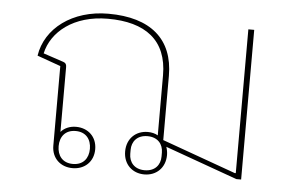

<svg xmlns="http://www.w3.org/2000/svg" viewBox="-44 -610 1047 685"><g transform="rotate(5 479.5 -268.0)"><path d="M495 12C538 12 570 -18 570 -64C570 -74 568 -84 565 -93L824 0H841V-536H820V-21H816L552 -116V-346C552 -477 470 -548 318 -548C189 -548 94 -476 79 -377L163 -347V-62C163 -17 195 12 238 12C281 12 313 -17 313 -62C313 -107 281 -136 238 -136C215 -136 196 -127 184 -113V-345C184 -355 181 -360 172 -363L100 -387C117 -465 195 -530 318 -530C452 -530 531 -472 531 -346V-137V-131C521 -137 508 -140 495 -140C452 -140 420 -110 420 -64C420 -18 452 12 495 12ZM495 -3C458 -3 439 -27 439 -57V-71C439 -101 458 -125 495 -125C532 -125 551 -101 551 -71V-57C551 -27 532 -3 495 -3ZM238 -3C201 -3 182 -28 182 -62C182 -96 201 -121 238 -121C275 -121 294 -96 294 -62C294 -28 275 -3 238 -3Z"/></g></svg>

Font: IBM Plex Thai Looped Thin
Style: Regular
Weight: 100
Designer: Mike Abbink, Paul van der Laan, Pieter van Rosmalen, Ben Mitchell, Mark Frömberg
Foundry: Bold Monday
Version: Version 1.0